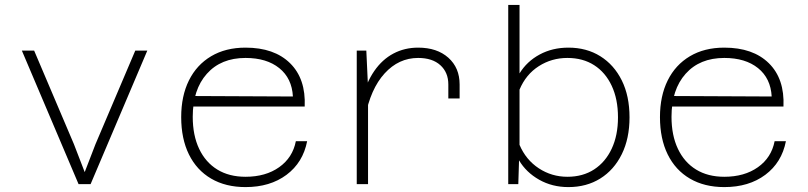

<svg xmlns="http://www.w3.org/2000/svg" viewBox="-20 -750 3290 782"><path d="M300 0 69 -544H119L281 -163L325 -49L369 -163L531 -544H580L349 0Z M980 12Q899 12 840 -22.5Q781 -57 749.5 -121Q718 -185 718 -273Q718 -359 749.5 -422.5Q781 -486 840 -521Q899 -556 980 -556Q1097 -556 1161.5 -492.5Q1226 -429 1221 -316H755V-359L1173 -357Q1169 -431 1117.5 -472.5Q1066 -514 980 -514Q880 -514 822.5 -449.5Q765 -385 765 -274Q765 -199 791 -144Q817 -89 865 -59.5Q913 -30 980 -30Q1062 -30 1117 -69Q1172 -108 1185 -175H1231Q1214 -88 1147 -38Q1080 12 980 12Z M1806 -349V-406Q1806 -455 1773.5 -484.5Q1741 -514 1683 -514Q1604 -514 1546.5 -451Q1489 -388 1467 -272L1454 -345Q1472 -414 1504.5 -461Q1537 -508 1582.5 -532Q1628 -556 1683 -556Q1760 -556 1806 -515Q1852 -474 1852 -406V-349ZM1433 0V-544H1472L1479 -394V0Z M2295 -556Q2369 -556 2425 -521Q2481 -486 2512.5 -422.5Q2544 -359 2544 -272Q2544 -186 2512.5 -122Q2481 -58 2425 -23Q2369 12 2295 12Q2229 12 2176 -18Q2123 -48 2094 -97L2091 0H2050V-730H2096V-451Q2126 -500 2178 -528Q2230 -556 2295 -556ZM2291 -30Q2354 -30 2400 -60Q2446 -90 2471.5 -144.5Q2497 -199 2497 -272Q2497 -346 2471.5 -400.5Q2446 -455 2400 -484.5Q2354 -514 2291 -514Q2227 -514 2174.5 -480.5Q2122 -447 2096 -385V-160Q2122 -99 2174.5 -64.5Q2227 -30 2291 -30Z M2930 12Q2849 12 2790 -22.5Q2731 -57 2699.5 -121Q2668 -185 2668 -273Q2668 -359 2699.5 -422.5Q2731 -486 2790 -521Q2849 -556 2930 -556Q3047 -556 3111.5 -492.5Q3176 -429 3171 -316H2705V-359L3123 -357Q3119 -431 3067.5 -472.5Q3016 -514 2930 -514Q2830 -514 2772.5 -449.5Q2715 -385 2715 -274Q2715 -199 2741 -144Q2767 -89 2815 -59.5Q2863 -30 2930 -30Q3012 -30 3067 -69Q3122 -108 3135 -175H3181Q3164 -88 3097 -38Q3030 12 2930 12Z"/></svg>

Font: Azeret Mono Thin Thin
Style: Regular
Weight: 250
Version: Version 1.002